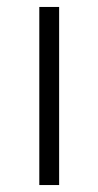

<svg xmlns="http://www.w3.org/2000/svg" viewBox="-20 -532 283 552"><path d="M150 0V-512H93V0Z"/></svg>

Font: IBM Plex Arabic Light
Style: Regular
Weight: 300
Designer: Mike Abbink, Paul van der Laan, Pieter van Rosmalen, Wael Morcos, Khajak Apelian
Foundry: Bold Monday
Version: Version 1.0